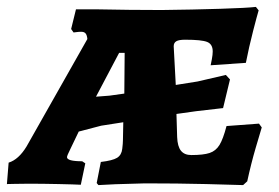

<svg xmlns="http://www.w3.org/2000/svg" viewBox="-33 -531 807 556"><path d="M321 -100Q323 -116 323 -125L324 -177L260 -167L195 -150L171 -100Q161 -80 161 -76Q161 -64 205 -64L214 -58L201 4Q183 3 136.5 2Q90 1 50 1Q27 1 9.5 1.5Q-8 2 -13 2L-8 -60Q21 -69 44 -107L220 -418Q219 -429 215 -434Q211 -439 202 -439Q195 -439 188.5 -438Q182 -437 180 -437L173 -447L187 -504H246Q342 -502 435 -502Q525 -503 604 -505.5Q683 -508 708 -511L716 -501Q712 -488 700 -441.5Q688 -395 679 -349L577 -342Q578 -346 580.5 -359.5Q583 -373 583 -382Q583 -403 567 -409.5Q551 -416 503 -416Q485 -416 477.5 -411.5Q470 -407 470 -397L476 -285L539 -295L621 -314L633 -301L613 -218L535 -209L478 -201L480 -134Q481 -107 491 -94.5Q501 -82 521 -82Q556 -82 574 -88Q592 -94 602.5 -111Q613 -128 623 -166L717 -173L725 -162Q721 -149 707.5 -103Q694 -57 683 -6L671 5Q647 4 563.5 2Q480 0 387 0Q338 1 301 2.5Q264 4 252 5L247 -1L259 -62Q293 -66 306 -74Q319 -82 321 -100ZM327 -260 328 -378H312L245 -251L284 -254Z"/></svg>

Font: Alegreya SC ExtraBold
Style: Italic
Weight: 800
Italic angle: -7°
Designer: Juan Pablo del Peral
Foundry: Huerta Tipografica
Version: Version 2.007; ttfautohint (v1.6)